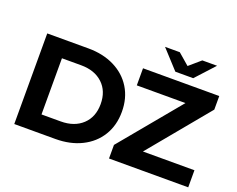

<svg xmlns="http://www.w3.org/2000/svg" viewBox="-136 -1147 1721 1394"><g transform="rotate(20 724.5 -450.5)"><path d="M83 -700H401Q515 -700 602.5 -656.5Q690 -613 738.5 -534Q787 -455 787 -350Q787 -245 738.5 -166Q690 -87 602.5 -43.5Q515 0 401 0H83ZM393 -133Q498 -133 560.5 -191.5Q623 -250 623 -350Q623 -450 560.5 -508.5Q498 -567 393 -567H245V-133ZM1427 -132V0H815V-105L1199 -568H823V-700H1412V-595L1029 -132ZM1322 -901 1190 -757H1052L920 -901H1034L1121 -826L1208 -901Z"/></g></svg>

Font: APTA Sans Regular
Style: Bold Italic
Weight: 700
Version: Version 7.200